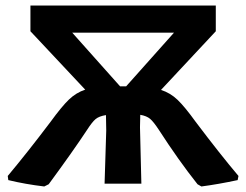

<svg xmlns="http://www.w3.org/2000/svg" viewBox="-20 -664 890 694"><path d="M140 10Q72 2 10 -13L8 -28Q80 -114 163 -224Q203 -279 229 -304Q255 -329 288 -340L90 -551V-644H760V-551L562 -339Q596 -328 622 -303Q648 -278 687 -224Q776 -106 842 -28L839 -13Q769 2 708 10L694 2Q625 -85 554 -195Q535 -224 522.5 -234.5Q510 -245 487 -249L486 -204L491 0H358L364 -192L363 -248Q338 -244 325.5 -233.5Q313 -223 295 -195Q245 -119 156 2ZM241 -546 414 -352H425H436L609 -546Z"/></svg>

Font: Alegreya Sans SC
Style: Bold
Weight: 700
Designer: Juan Pablo del Peral
Foundry: Huerta Tipografica
Version: Version 2.007